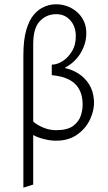

<svg xmlns="http://www.w3.org/2000/svg" viewBox="-20 -634 495 879"><path d="M87 225V-380Q87 -452 100.5 -497.5Q114 -543 135.5 -567.5Q157 -592 181.5 -602.5Q206 -613 227 -614Q256 -616 282 -607.5Q308 -599 328.5 -582.5Q349 -566 361.5 -542Q374 -518 375 -489Q377 -440 351.5 -395Q326 -350 276 -323Q312 -315 341 -296Q370 -277 388.5 -247Q407 -217 410 -176Q413 -133 393 -89Q373 -45 331.5 -16.5Q290 12 229 10Q204 9 176.5 1.5Q149 -6 132 -16V211ZM237 -38Q289 -38 315.5 -58Q342 -78 351 -107.5Q360 -137 358 -166Q355 -221 321.5 -252Q288 -283 217 -290V-338Q241 -338 266.5 -354Q292 -370 310 -400Q328 -430 327 -472Q326 -516 299.5 -543.5Q273 -571 232 -569Q189 -567 160.5 -535Q132 -503 132 -432V-78Q146 -64 175.5 -51Q205 -38 237 -38Z"/></svg>

Font: Ancizar Sans Thin
Style: Regular
Weight: 100
Designer: Cesar Puertas, Viviana Monsalve, Julian Moncada, Julian Prieto, Jose Castro, Mariel Hernandez, Felipe Aragon, Sara Alarc
Version: Version 8.100